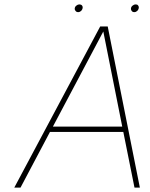

<svg xmlns="http://www.w3.org/2000/svg" viewBox="-20 -852 683 872"><path d="M589.8 -796.9Q582.5 -796.9 578.6 -801.8Q574.7 -806.6 574.7 -811.5Q574.7 -821.3 583 -827.1Q588.9 -832 596.2 -832Q603.5 -832 606.9 -827.6Q610.4 -823.2 610.4 -818.8Q610.4 -809.6 603 -802.2Q597.2 -796.9 589.8 -796.9ZM335 -796.9Q327.6 -796.9 323.7 -801.8Q319.3 -806.6 319.3 -811.5Q319.3 -821.3 327.6 -827.1Q333.5 -832 340.8 -832Q348.1 -832 352.5 -827.1Q355.5 -823.2 355.5 -818.8Q355.5 -809.6 348.1 -802.2Q342.3 -796.9 335 -796.9ZM535.2 -276.9 449.2 -709 220.2 -276.9ZM615.2 0H590.8L540 -252.9H207L73.2 0H44.9L435.1 -731.9H469.2Z"/></svg>

Font: Squarion Thin
Style: Italic
Weight: 100
Designer: Natanael Gama
Version: Version 1.00;September 12, 2019;FontCreator 11.5.0.2425 64-b